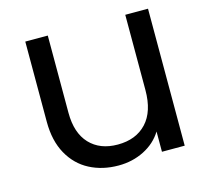

<svg xmlns="http://www.w3.org/2000/svg" viewBox="-86 -641 774 742"><g transform="rotate(-15 301.0 -270.0)"><path d="M567 -548V0H476V-81Q450 -39 403.5 -15.5Q357 8 301 8Q237 8 186 -18.5Q135 -45 105.5 -98Q76 -151 76 -227V-548H166V-239Q166 -158 207 -114.5Q248 -71 319 -71Q392 -71 434 -116Q476 -161 476 -247V-548Z"/></g></svg>

Font: Poppins A&M
Style: Regular-A&M
Weight: 400
Designer: Ninad Kale (Devanagari), Jonny Pinhorn (Latin)
Foundry: Indian Type Foundry
Version: 4.004